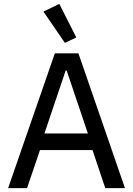

<svg xmlns="http://www.w3.org/2000/svg" viewBox="-20 -974 689 994"><path d="M525 0 459 -197H187L120 0H22L264 -698H386L627 0ZM325 -609H320L210 -283H435ZM205 -914 287 -954 375 -780 316 -752Z"/></svg>

Font: IBM Plex Sans Hebrew Text
Style: Regular
Weight: 450
Designer: Mike Abbink, Paul van der Laan, Pieter van Rosmalen, Yanek Iontef
Foundry: Bold Monday
Version: Version 1.2